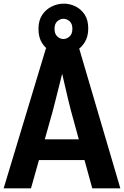

<svg xmlns="http://www.w3.org/2000/svg" viewBox="-23 -1033 680 1053"><path d="M-3 0 229 -768H411L637 0H483L365 -430Q359 -452 350.5 -488.5Q342 -525 332.5 -565.5Q323 -606 314.5 -643Q306 -680 300 -702H336Q330 -679 321 -641.5Q312 -604 301.5 -562.5Q291 -521 281.5 -483.5Q272 -446 266 -423L147 0ZM155 -155V-269H465V-155ZM321.4 -735Q288 -735 257.5 -750.5Q227 -766 207.5 -797Q188 -828 188 -874.5Q188 -921 208.5 -951.5Q229 -982 261 -997.5Q293 -1013 327 -1013Q360.8 -1013 391.4 -997.8Q422 -982.7 441.5 -953Q461 -923.3 461 -876.5Q461 -831 440.4 -799Q419.8 -767 387.9 -751Q356 -735 321.4 -735ZM325 -819Q343 -819 358.5 -833Q374 -847 374 -875Q374 -903 358.7 -916.5Q343.4 -930 324.8 -930Q307 -930 291.5 -916.5Q276 -903 276 -874.6Q276 -847 291.4 -833Q306.7 -819 325 -819Z"/></svg>

Font: Yaldevi ExtraLight
Style: Regular
Weight: 200
Designer: Sol Matas, Rajitha Manaperi, Kosala Senevirathne
Foundry: Mooniak
Version: Version 1.100